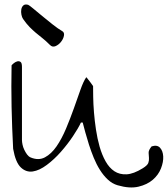

<svg xmlns="http://www.w3.org/2000/svg" viewBox="-20 -827 742 849"><path d="M500 -7.8Q476.6 -14.6 457 -32.7Q437.5 -50.8 421.9 -75.7Q406.2 -100.6 394.5 -129.4Q382.8 -158.2 373.5 -187Q364.3 -215.8 357.4 -241.2Q350.6 -266.6 345.7 -285.2H337.9Q326.2 -259.8 302.2 -224.1Q278.3 -188.5 249 -155.3Q219.7 -122.1 187 -97.7Q154.3 -73.2 125 -68.8Q95.7 -64.5 72.3 -86.4Q48.8 -108.4 38.1 -168.9Q33.2 -261.7 31.2 -353.5Q29.3 -445.3 31.2 -538.1Q34.2 -542 41.5 -547.9Q48.8 -553.7 56.6 -555.7Q64.5 -557.6 70.8 -553.2Q77.1 -548.8 77.1 -531.2V-208Q77.1 -199.2 79.6 -187.5Q82 -175.8 87.4 -164.6Q92.8 -153.3 99.6 -144Q106.4 -134.8 115.2 -130.9Q150.4 -116.2 178.7 -131.3Q207 -146.5 230 -179.7Q252.9 -212.9 272 -258.3Q291 -303.7 306.6 -347.7Q322.3 -391.6 335.4 -429.2Q348.6 -466.8 361.3 -485.4Q363.3 -484.4 365.7 -481Q368.2 -477.5 369.1 -476.6Q372.1 -472.7 380.9 -461.4Q389.6 -450.2 391.6 -446.3Q391.6 -428.7 392.1 -397.9Q392.6 -367.2 395.5 -330.6Q398.4 -293.9 404.3 -254.4Q410.2 -214.8 420.4 -178.7Q430.7 -142.6 446.8 -113.8Q462.9 -85 485.8 -69.8Q508.8 -54.7 539.6 -56.2Q570.3 -57.6 611.3 -83Q631.8 -95.7 635.7 -106.4Q639.6 -117.2 638.7 -128.4Q637.7 -139.6 637.2 -151.4Q636.7 -163.1 650.4 -179.7Q674.8 -187.5 687.5 -173.8Q700.2 -160.2 701.7 -135.7Q703.1 -111.3 691.9 -82.5Q680.7 -53.7 655.8 -32.2Q630.9 -10.7 592.3 -1.5Q553.7 7.8 500 -7.8ZM201.2 -627.9Q181.6 -647.5 166.5 -659.2Q151.4 -670.9 138.2 -682.1Q125 -693.4 111.3 -707Q97.7 -720.7 82 -743.2Q77.1 -750 74.7 -762.2Q72.3 -774.4 74.2 -785.6Q76.2 -796.9 83.5 -803.2Q90.8 -809.6 104.5 -805.7Q109.4 -803.7 127 -789.1Q144.5 -774.4 166.5 -756.3Q188.5 -738.3 212.4 -719.2Q236.3 -700.2 254.9 -689.5Q265.6 -683.6 262.7 -668.9Q259.8 -654.3 249.5 -641.6Q239.3 -628.9 225.6 -623Q211.9 -617.2 201.2 -627.9Z"/></svg>

Font: Give You Glory
Style: Regular
Weight: 400
Designer: Kimberly Geswein
Foundry: Kimberly Geswein
Version: Version 1.002